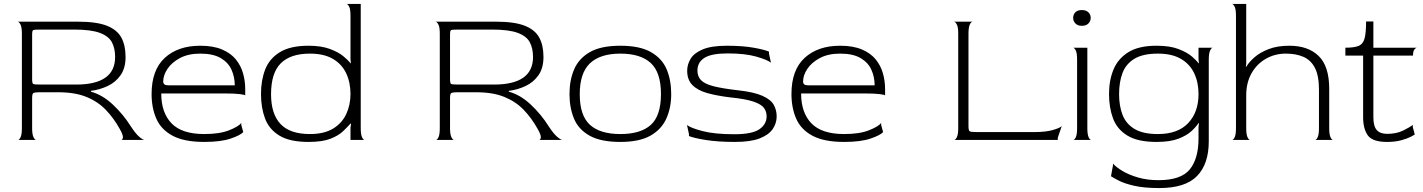

<svg xmlns="http://www.w3.org/2000/svg" viewBox="-20 -710 7218 974"><path d="M71 0Q78 0 84.5 -14Q91 -28 91 -60V-540Q91 -572 84 -585.5Q77 -599 70 -600H377Q470 -600 522 -579.5Q574 -559 595.5 -519.5Q617 -480 617 -421Q617 -365 592 -329Q567 -293 527 -274Q487 -255 441 -249V-245Q500 -229 553 -179Q606 -129 643 -70Q667 -33 686 -16.5Q705 0 714 0H594Q602 0 603.5 -12.5Q605 -25 588 -55Q557 -111 516.5 -153Q476 -195 418 -218.5Q360 -242 275 -242H184Q153 -242 148 -237Q143 -232 143 -212V-60Q143 -28 150 -14Q157 0 164 0ZM184 -281H366Q564 -281 564 -421Q564 -464 548 -495Q532 -526 487 -543Q442 -560 356 -560H184Q153 -560 148 -557Q143 -554 143 -534V-308Q143 -288 148 -284.5Q153 -281 184 -281Z M1016 10Q914 10 855.5 -21.5Q797 -53 773 -108Q749 -163 749 -233Q749 -355 816 -416.5Q883 -478 996 -478Q1062 -478 1106.5 -459Q1151 -440 1176.5 -408.5Q1202 -377 1213 -338Q1224 -299 1224 -258V-226Q1223 -229 1197.5 -232.5Q1172 -236 1114 -236H798Q798 -138 850.5 -84Q903 -30 1016 -30Q1094 -30 1142 -49Q1190 -68 1204 -86V-76L1214 -40Q1200 -24 1150 -7Q1100 10 1016 10ZM836 -277H1171Q1171 -319 1154.5 -356Q1138 -393 1099.5 -415.5Q1061 -438 996 -438Q935 -438 893 -415.5Q851 -393 829.5 -360.5Q808 -328 808 -297Q808 -287 814 -282Q820 -277 836 -277Z M1545 10Q1450 10 1397.5 -22Q1345 -54 1324.5 -109Q1304 -164 1304 -233Q1304 -303 1325.5 -358Q1347 -413 1400 -445.5Q1453 -478 1545 -478Q1609 -478 1652.5 -462Q1696 -446 1721.5 -425Q1747 -404 1758 -389L1760 -390L1758 -409V-630Q1758 -662 1751.5 -675.5Q1745 -689 1738 -690H1810V-60Q1810 -28 1816.5 -14Q1823 0 1830 0H1758V-63L1761 -82L1758 -83Q1743 -66 1720 -44Q1697 -22 1656 -6Q1615 10 1545 10ZM1552 -30Q1624 -30 1669.5 -57.5Q1715 -85 1736.5 -131.5Q1758 -178 1758 -233Q1758 -292 1736 -338.5Q1714 -385 1668.5 -411.5Q1623 -438 1552 -438Q1454 -438 1404.5 -389Q1355 -340 1355 -232Q1355 -132 1403 -81Q1451 -30 1552 -30Z M2191 0Q2198 0 2204.5 -14Q2211 -28 2211 -60V-540Q2211 -572 2204 -585.5Q2197 -599 2190 -600H2497Q2590 -600 2642 -579.5Q2694 -559 2715.5 -519.5Q2737 -480 2737 -421Q2737 -365 2712 -329Q2687 -293 2647 -274Q2607 -255 2561 -249V-245Q2620 -229 2673 -179Q2726 -129 2763 -70Q2787 -33 2806 -16.5Q2825 0 2834 0H2714Q2722 0 2723.5 -12.5Q2725 -25 2708 -55Q2677 -111 2636.5 -153Q2596 -195 2538 -218.5Q2480 -242 2395 -242H2304Q2273 -242 2268 -237Q2263 -232 2263 -212V-60Q2263 -28 2270 -14Q2277 0 2284 0ZM2304 -281H2486Q2684 -281 2684 -421Q2684 -464 2668 -495Q2652 -526 2607 -543Q2562 -560 2476 -560H2304Q2273 -560 2268 -557Q2263 -554 2263 -534V-308Q2263 -288 2268 -284.5Q2273 -281 2304 -281Z M3127 10Q3027 10 2970.5 -22Q2914 -54 2891.5 -109Q2869 -164 2869 -233Q2869 -303 2892.5 -358Q2916 -413 2972 -445.5Q3028 -478 3127 -478Q3226 -478 3282.5 -445.5Q3339 -413 3362 -358Q3385 -303 3385 -233Q3385 -164 3360.5 -109Q3336 -54 3280 -22Q3224 10 3127 10ZM3127 -30Q3230 -30 3281.5 -76.5Q3333 -123 3333 -233Q3333 -343 3281 -390.5Q3229 -438 3127 -438Q3025 -438 2973 -389Q2921 -340 2921 -232Q2921 -124 2972.5 -77Q3024 -30 3127 -30Z M3709 10Q3621 10 3559.5 0Q3498 -10 3475 -20V-30L3465 -76Q3483 -61 3544 -45Q3605 -29 3705 -29Q3796 -29 3832.5 -54.5Q3869 -80 3869 -120Q3869 -144 3855.5 -162.5Q3842 -181 3802.5 -194.5Q3763 -208 3684 -216Q3618 -224 3569 -237.5Q3520 -251 3493 -278Q3466 -305 3466 -351Q3466 -383 3483.5 -412Q3501 -441 3545 -459.5Q3589 -478 3668 -478Q3747 -478 3803 -468Q3859 -458 3881 -448V-438L3891 -392Q3872 -407 3816 -423Q3760 -439 3671 -439Q3589 -439 3553.5 -416.5Q3518 -394 3518 -352Q3518 -322 3536.5 -303Q3555 -284 3600 -272.5Q3645 -261 3724 -252Q3805 -243 3847.5 -224Q3890 -205 3905 -178.5Q3920 -152 3920 -119Q3920 -85 3900 -55.5Q3880 -26 3834 -8Q3788 10 3709 10Z M4262 10Q4160 10 4101.5 -21.5Q4043 -53 4019 -108Q3995 -163 3995 -233Q3995 -355 4062 -416.5Q4129 -478 4242 -478Q4308 -478 4352.5 -459Q4397 -440 4422.5 -408.5Q4448 -377 4459 -338Q4470 -299 4470 -258V-226Q4469 -229 4443.5 -232.5Q4418 -236 4360 -236H4044Q4044 -138 4096.5 -84Q4149 -30 4262 -30Q4340 -30 4388 -49Q4436 -68 4450 -86V-76L4460 -40Q4446 -24 4396 -7Q4346 10 4262 10ZM4082 -277H4417Q4417 -319 4400.5 -356Q4384 -393 4345.5 -415.5Q4307 -438 4242 -438Q4181 -438 4139 -415.5Q4097 -393 4075.5 -360.5Q4054 -328 4054 -297Q4054 -287 4060 -282Q4066 -277 4082 -277Z M4820 0Q4827 0 4834 -14Q4841 -28 4841 -60V-540Q4841 -572 4834 -585.5Q4827 -599 4820 -600H4914Q4907 -600 4900 -586Q4893 -572 4893 -539V-71Q4893 -49 4898.5 -44.5Q4904 -40 4934 -40H5226Q5284 -40 5319.5 -50Q5355 -60 5366 -70L5346 -11V0Z M5468 -579Q5447 -579 5435.5 -591Q5424 -603 5424 -619Q5424 -636 5435 -647.5Q5446 -659 5468 -659Q5490 -659 5501.5 -647.5Q5513 -636 5513 -619Q5513 -603 5501.5 -591Q5490 -579 5468 -579ZM5424 0Q5431 0 5437.5 -14Q5444 -28 5444 -60V-408Q5444 -440 5437.5 -453.5Q5431 -467 5424 -468H5496V-60Q5496 -28 5502.5 -14Q5509 0 5516 0Z M5861 244Q5784 244 5734 232.5Q5684 221 5656 206.5Q5628 192 5616 184L5626 129V120Q5642 138 5674.5 157.5Q5707 177 5753.5 190.5Q5800 204 5857 204Q5971 204 6015.5 149.5Q6060 95 6060 -8V-66L6062 -84L6060 -86Q6049 -68 6025 -45.5Q6001 -23 5958.5 -6.5Q5916 10 5847 10Q5752 10 5699.5 -22Q5647 -54 5626.5 -109Q5606 -164 5606 -233Q5606 -303 5629 -358Q5652 -413 5704.5 -445.5Q5757 -478 5847 -478Q5915 -478 5959 -461Q6003 -444 6027 -423Q6051 -402 6060 -389L6062 -390L6060 -409V-468H6132Q6125 -467 6118.5 -453Q6112 -439 6112 -406V7Q6112 122 6052.5 183Q5993 244 5861 244ZM5854 -30Q5955 -30 6007.5 -85.5Q6060 -141 6060 -233Q6060 -292 6038 -338.5Q6016 -385 5970.5 -411.5Q5925 -438 5854 -438Q5778 -438 5735 -412Q5692 -386 5674.5 -340Q5657 -294 5657 -232Q5657 -173 5674.5 -127.5Q5692 -82 5735 -56Q5778 -30 5854 -30Z M6230 0Q6237 0 6243.5 -14Q6250 -28 6250 -60V-630Q6250 -662 6243.5 -675.5Q6237 -689 6230 -690H6302V-386L6300 -373L6302 -371Q6316 -395 6344 -419.5Q6372 -444 6416 -461Q6460 -478 6521 -478Q6616 -478 6669.5 -426Q6723 -374 6723 -259V-60Q6723 -28 6729.5 -14Q6736 0 6743 0H6651Q6658 0 6664.5 -14Q6671 -28 6671 -60V-256Q6671 -326 6650.5 -365.5Q6630 -405 6592.5 -421.5Q6555 -438 6503 -438Q6447 -438 6401 -411.5Q6355 -385 6328.5 -337.5Q6302 -290 6302 -227V-60Q6302 -28 6308.5 -14Q6315 0 6322 0Z M7016 10Q6943 10 6919 -23Q6895 -56 6895 -116V-428H6805V-468Q6851 -468 6873 -477.5Q6895 -487 6902.5 -515.5Q6910 -544 6910 -601H6947V-468H7168Q7161 -467 7154.5 -458Q7148 -449 7148 -428H6947V-115Q6947 -70 6964 -50.5Q6981 -31 7017 -31Q7064 -31 7097.5 -47.5Q7131 -64 7147 -76V-65L7157 -28Q7154 -25 7136.5 -16Q7119 -7 7088.5 1.5Q7058 10 7016 10Z"/></svg>

Font: Red Rose Light
Style: Regular
Weight: 300
Designer: Jaikishan Patel
Version: Version 1.001; ttfautohint (v1.8.3)